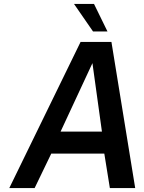

<svg xmlns="http://www.w3.org/2000/svg" viewBox="-20 -950 729 970"><path d="M27 0 387 -738H543L663 0H535L507 -174H239L155 0ZM286 -285H495L447 -631ZM450 -791 354 -930H455L523 -791Z"/></svg>

Font: Exo Thin SemiBold
Style: Italic
Weight: 600
Italic angle: -9°
Version: Version 2.000